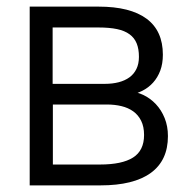

<svg xmlns="http://www.w3.org/2000/svg" viewBox="-20 -560 557 580"><path d="M283.5 0H69.7V-540H277.8Q373.3 -540 422.7 -503.5Q472 -467 472 -394.8Q472 -367.8 464.2 -346.8Q456.3 -325.8 442.4 -310.4Q428.5 -295 409.5 -285.5Q390.5 -276 368 -272V-284Q391.5 -283.3 412.9 -273.2Q434.3 -263 450.9 -245.3Q467.5 -227.7 477.4 -203.2Q487.3 -178.7 487.3 -148.8Q487.3 -75.3 435.6 -37.7Q383.8 0 283.5 0ZM281.8 -63Q348.7 -63 381.9 -84.1Q415.2 -105.2 415.2 -152.2Q415.2 -177.5 406.4 -195.1Q397.7 -212.7 382.5 -223.6Q367.3 -234.5 346.9 -239.4Q326.5 -244.3 303.2 -244.3H139.7V-63ZM277 -477H139V-306.7H297Q319.7 -306.7 338.6 -311.6Q357.5 -316.5 371.2 -326.5Q384.8 -336.5 392.2 -351.9Q399.7 -367.3 399.7 -388.3Q399.7 -412 392.9 -428.8Q386.2 -445.5 371.5 -456.3Q356.8 -467.2 333.6 -472.1Q310.3 -477 277 -477Z"/></svg>

Font: Vela Sans GX ExtLt
Style: Regular
Weight: 200
Designer: Principal design: Mikhail Sharanda - project Manrope.
Design modification: Ravid Balaliev
Foundry: Mikhail Sharanda
Version: Version 1.001